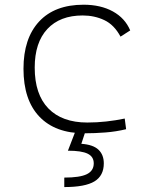

<svg xmlns="http://www.w3.org/2000/svg" viewBox="-20 -547 626 802"><path d="M333 9.8Q210.9 9.8 144.5 -59.8Q78.1 -129.4 78.1 -259.8Q78.1 -386.7 143.3 -457Q208.5 -527.3 329.1 -527.3Q400.4 -527.3 451.4 -499.3Q502.4 -471.2 523.9 -419.9L483.4 -394Q457 -443.4 415.8 -462.9Q374.5 -482.4 325.2 -482.4Q230.5 -482.4 177.7 -425.8Q125 -369.1 125 -264.6Q125 -152.8 182.1 -94Q239.3 -35.2 344.7 -35.2Q384.8 -35.2 424.1 -39.6Q463.4 -43.9 501 -51.8L506.8 -7.3Q464.8 2.9 420.4 6.3Q376 9.8 333 9.8ZM248.5 234.4V194.8Q313.5 194.8 342.5 180.7Q371.6 166.5 371.6 135.3Q371.6 107.4 346.2 95Q320.8 82.5 263.7 82.5L304.7 -23.9L339.4 -5.9L319.8 53.7Q369.1 57.1 391.4 78.4Q413.6 99.6 413.6 135.3Q413.6 187 374.5 210.7Q335.4 234.4 248.5 234.4Z"/></svg>

Font: Caskaydia Cove ExtraLight
Style: Regular
Weight: 200
Monospace: yes
Designer: Aaron Bell
Foundry: Saja Typeworks
Version: Version 4.300; ttfautohint (v1.8.3)